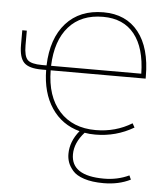

<svg xmlns="http://www.w3.org/2000/svg" viewBox="-53 -578 738 846"><g transform="rotate(5 316.0 -155.0)"><path d="M334 6Q291 54 291 105Q291 200 436 200Q496 200 547 176L555 194Q503 220 436 220Q385 220 350 208.5Q315 197 299 178Q283 159 277 141.5Q271 124 271 105Q271 50 311 1Q232 -20 187 -87Q142 -154 141 -255H121Q65 -255 43 -277Q21 -299 21 -355V-420H41V-355Q41 -307 57 -291Q73 -275 121 -275H141Q145 -395 205.5 -462.5Q266 -530 371 -530Q471 -530 526 -460.5Q581 -391 581 -265V-255H161Q162 -140 220.5 -75Q279 -10 381 -10Q469 -10 541 -54L551 -36Q473 10 381 10Q354 10 334 6ZM161 -275H560Q558 -389 509.5 -449.5Q461 -510 371 -510Q274 -510 219.5 -448.5Q165 -387 161 -275Z"/></g></svg>

Font: M PLUS 1p Thin
Style: Regular
Weight: 250
Version: Version 1.062